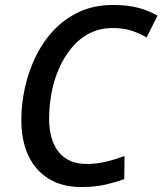

<svg xmlns="http://www.w3.org/2000/svg" viewBox="-20 -744 655 774"><path d="M308 10Q231 10 177 -23Q123 -56 94.5 -116.5Q66 -177 66 -261Q66 -325 80.5 -390.5Q95 -456 124 -516Q153 -576 197.5 -623Q242 -670 301.5 -697Q361 -724 436 -724Q491 -724 533.5 -713.5Q576 -703 615 -681L571 -593Q544 -609 511 -620Q478 -631 435 -631Q383 -631 341.5 -610Q300 -589 269 -551.5Q238 -514 217.5 -467Q197 -420 187.5 -368Q178 -316 178 -266Q178 -179 217 -131Q256 -83 329 -83Q368 -83 406 -92Q444 -101 482 -115L481 -22Q445 -9 404 0.5Q363 10 308 10Z"/></svg>

Font: Noto Sans Display Medium
Style: Italic
Weight: 500
Italic angle: -12°
Designer: Monotype Design Team
Foundry: Monotype Imaging Inc.
Version: Version 2.003